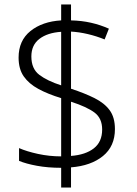

<svg xmlns="http://www.w3.org/2000/svg" viewBox="-20 -779 611 857"><path d="M253 -30Q194 -30 145 -39Q96 -48 65 -61V-118Q99 -103 149.5 -92Q200 -81 253 -81V-341Q194 -359 151.5 -382Q109 -405 86 -438Q63 -471 63 -522Q63 -598 116 -640.5Q169 -683 253 -688V-759H297V-688Q344 -687 386 -677.5Q428 -668 466 -651L447 -603Q410 -618 371.5 -627Q333 -636 297 -638V-383Q358 -363 402 -341Q446 -319 469.5 -287Q493 -255 493 -203Q493 -126 439.5 -82.5Q386 -39 297 -32V58H253ZM253 -637Q192 -633 156 -605.5Q120 -578 120 -527Q120 -472 155.5 -445Q191 -418 253 -398ZM297 -83Q362 -88 399 -117Q436 -146 436 -201Q436 -251 402 -276.5Q368 -302 297 -325Z"/></svg>

Font: Noto Traditional Nushu Light
Style: Regular
Weight: 300
Designer: LIU Zhao
Foundry: LiuZhao Studio
Version: Version 2.003; ttfautohint (v1.8.4.7-5d5b)